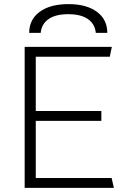

<svg xmlns="http://www.w3.org/2000/svg" viewBox="-20 -914 640 934"><path d="M100 0V-686H524L514 -638H154V-374H473V-326H154V-48H523L534 0ZM122 -754Q122 -819 173 -856.5Q224 -894 313 -894Q401 -894 451.5 -856.5Q502 -819 502 -754H446Q442 -797 408 -821Q374 -845 312 -845Q250 -845 216 -821Q182 -797 178 -754Z"/></svg>

Font: Chivo Mono Thin
Style: Regular
Weight: 250
Designer: Hector Gatti
Foundry: Omnibus-Type
Version: Version 1.008